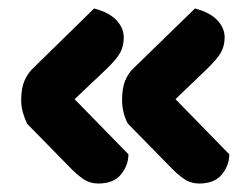

<svg xmlns="http://www.w3.org/2000/svg" viewBox="-20 -456 594 453"><path d="M283 -92Q283 -66 265.5 -44.5Q248 -23 212 -23Q192 -23 176 -34Q160 -45 144 -62L44 -164Q39 -174 34.5 -189Q30 -204 30 -219Q30 -248 37.5 -265Q45 -282 56 -293L202 -436Q237 -427 254.5 -408.5Q272 -390 272 -368Q272 -348 264 -332.5Q256 -317 230 -292L156 -222ZM521 -92Q521 -66 503.5 -44.5Q486 -23 450 -23Q430 -23 414 -34Q398 -45 382 -62L282 -164Q276 -174 272 -189Q268 -204 268 -219Q268 -248 275 -265Q282 -282 293 -293L440 -436Q475 -427 492.5 -408.5Q510 -390 510 -368Q510 -348 501.5 -332.5Q493 -317 467 -292L394 -222Z"/></svg>

Font: Baloo Chettan 2
Style: Bold
Weight: 700
Designer: Maithili Shingre, Unnati Kotecha and Ek Type
Foundry: Ek Type
Version: Version 1.640;hotconv 1.0.111;makeotfexe 2.5.65597; ttfautoh